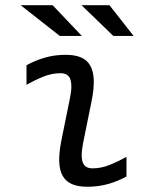

<svg xmlns="http://www.w3.org/2000/svg" viewBox="-20 -710 590 739"><path d="M466.8 -30.8Q433.1 -12.2 395.8 -1.7Q358.4 8.8 315.9 8.8Q281.2 8.8 257.8 -1Q234.4 -10.7 221.9 -32Q209.5 -53.2 208 -86.4Q206.5 -119.6 215.8 -167L249 -331.1Q254.9 -358.9 254.6 -377.7Q254.4 -396.5 249.5 -407.7Q244.6 -418.9 235.1 -423.6Q225.6 -428.2 212.9 -428.2Q179.7 -428.2 147.5 -415.3Q115.2 -402.3 82 -383.8V-459Q115.7 -477.5 153.1 -488.3Q190.4 -499 232.9 -499Q267.6 -499 291 -489.3Q314.5 -479.5 326.9 -458.3Q339.4 -437 340.8 -403.8Q342.3 -370.6 333 -323.2L299.8 -159.2Q294.4 -130.9 294.4 -112.3Q294.4 -93.8 299.6 -82.5Q304.7 -71.3 314 -66.7Q323.2 -62 335.9 -62Q369.1 -62 401.4 -75Q433.6 -87.9 466.8 -106ZM494.1 -571.8H416L293.9 -689.9H401.4ZM294.9 -571.8H210L59.6 -689.9H182.6Z"/></svg>

Font: Code New Roman
Style: Italic
Weight: 400
Italic angle: -11°
Monospace: yes
Designer: Sam Radian
Foundry: Code New Roman
Version: Version 1.508 October 19, 2014